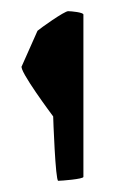

<svg xmlns="http://www.w3.org/2000/svg" viewBox="-20 -782 206 343"><path d="M19 -664C12 -658 75 -574 75 -574C75 -571 79 -459 84 -459C89 -459 129 -462 129 -466V-756C129 -760 107 -762 102 -762C96 -763 50 -730 47 -727Z"/></svg>

Font: Ampere
Style: UltCnd
Weight: 400
Version: Version 1